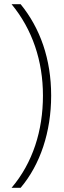

<svg xmlns="http://www.w3.org/2000/svg" viewBox="-20 -734 304 912"><path d="M223 -280C223 -453 171 -600 78 -714H35C134 -594 184 -444 184 -280C184 -114 136 39 35 158H78C171 48 223 -107 223 -280Z"/></svg>

Font: Noto Sans Myanmar UI ExtraLight
Style: Regular
Weight: 200
Designer: Monotype Design Team
Foundry: Monotype Imaging Inc.
Version: Version 2.103